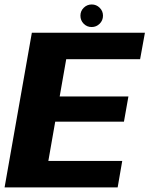

<svg xmlns="http://www.w3.org/2000/svg" viewBox="-38 -818 652 838"><path d="M-18 0H475.5L495.5 -115.5H173L203 -287H503L522.5 -397H222.5L251 -559.5H573.5L594.5 -675H101ZM362 -700Q382.5 -700 397 -714.5Q411.5 -729 411.5 -749.5Q411.5 -770 397 -784.2Q382.5 -798.5 362.5 -798.5Q342 -798.5 327.5 -784.2Q313 -770 313 -749.5Q313 -729 327.2 -714.5Q341.5 -700 362 -700Z"/></svg>

Font: Anybody Thin
Style: Bold Italic
Weight: 700
Italic angle: -10°
Version: Version 1.113;gftools[0.9.25]